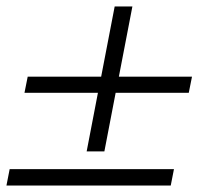

<svg xmlns="http://www.w3.org/2000/svg" viewBox="-23 -553 654 596"><path d="M-3 23H507L517 -28H7ZM53 -265H281L246 -83H301L336 -265H563L573 -315H346L388 -533H333L291 -315H63Z"/></svg>

Font: KpSans
Style: Italic
Weight: 400
Italic angle: -11°
Version: Version 0.66